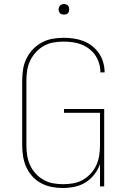

<svg xmlns="http://www.w3.org/2000/svg" viewBox="-20 -932 640 960"><path d="M293 8Q265 8 237.5 2.5Q210 -3 185.5 -16Q161 -29 142 -50Q123 -71 111.5 -96.5Q100 -122 95.5 -149.5Q91 -177 91 -205V-530Q91 -558 95.5 -586Q100 -614 112.5 -639.5Q125 -665 144.5 -685.5Q164 -706 189 -719.5Q214 -733 241.5 -738Q269 -743 297 -743Q323 -743 348 -739.5Q373 -736 396.5 -727Q420 -718 440 -702.5Q460 -687 474.5 -666Q489 -645 496 -620.5Q503 -596 503 -571V-570H482V-571Q482 -593 475.5 -615Q469 -637 456.5 -655.5Q444 -674 425.5 -688Q407 -702 386 -710Q365 -718 342.5 -721Q320 -724 297 -724Q272 -724 246.5 -719.5Q221 -715 199 -702.5Q177 -690 159.5 -671Q142 -652 131 -629Q120 -606 116 -581Q112 -556 112 -530V-205Q112 -179 116 -154Q120 -129 130.5 -106Q141 -83 158.5 -64Q176 -45 198 -32.5Q220 -20 245.5 -15.5Q271 -11 296 -11Q321 -11 346.5 -15.5Q372 -20 394 -32.5Q416 -45 433.5 -64Q451 -83 461.5 -106Q472 -129 476 -154Q480 -179 480 -205V-368H300V-387H501V0H480V-111Q470 -83 451 -59Q432 -35 407 -19.5Q382 -4 352.5 2Q323 8 293 8ZM300 -859Q295 -859 289.5 -860.5Q284 -862 280.5 -865.5Q277 -869 275 -874.5Q273 -880 273 -885Q273 -890 275 -895.5Q277 -901 280.5 -904.5Q284 -908 289.5 -910Q295 -912 300 -912Q305 -912 310.5 -910Q316 -908 319.5 -904.5Q323 -901 324.5 -895.5Q326 -890 326 -885Q326 -880 324.5 -874.5Q323 -869 319.5 -865.5Q316 -862 310.5 -860.5Q305 -859 300 -859Z"/></svg>

Font: Iosevka Aile Thin
Style: Regular
Weight: 100
Designer: Belleve Invis
Foundry: Belleve Invis
Version: Version 31.1.0; ttfautohint (v1.8.4)